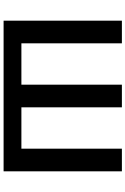

<svg xmlns="http://www.w3.org/2000/svg" viewBox="165 -863 698 1068"><g transform="rotate(90 514.0 -329.0)"><path d="M95 0V-658H221V0ZM451 0V-658H577V0ZM807 0V-658H933V0ZM134 0V-99H894V0Z"/></g></svg>

Font: Ysabeau Office
Style: Bold
Weight: 700
Designer: Christian Thalmann (Catharsis Fonts)
Version: Version 2.001;gftools[0.9.30]; featfreeze: tnum,lnum,ss02